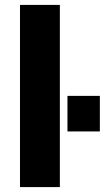

<svg xmlns="http://www.w3.org/2000/svg" viewBox="-20 -763 427 783"><path d="M61.5 0V-743H224.1V0ZM255.1 -227V-372H387.2V-227Z"/></svg>

Font: Saira Thin
Style: Regular
Weight: 100
Designer: Hector Gatti with collaboration of the Omnibus-Type team
Foundry: Omnibus-Type
Version: Version 1.101